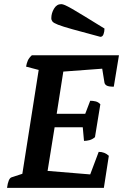

<svg xmlns="http://www.w3.org/2000/svg" viewBox="-20 -908 626 928"><path d="M14 0Q20 -46 36 -51L88 -68L167 -570L106 -586Q109 -603 114.5 -615.5Q120 -628 134 -641H555L530 -489Q506 -489 496.5 -494Q487 -499 485 -508L474 -576L286 -562L254 -358H392L416 -421Q429 -421 442 -418Q455 -415 465 -404L439 -245Q426 -234 412 -230.5Q398 -227 386 -227L380 -293H244L210 -82L416 -65L457 -174Q486 -174 506 -155L482 0ZM465 -730Q379 -753 330.5 -766.5Q282 -780 260.5 -788.5Q239 -797 233.5 -804Q228 -811 228 -820Q228 -844 241 -866Q254 -888 276 -888Q283 -888 294.5 -883Q306 -878 328 -865.5Q350 -853 387.5 -830Q425 -807 485 -770Q485 -756 480.5 -743Q476 -730 465 -730Z"/></svg>

Font: Petrona
Style: Bold Italic
Weight: 700
Italic angle: -9°
Designer: Ringo R. Seeber
Foundry: Ringo R. Seeber
Version: Version 2.001; ttfautohint (v1.8.3)